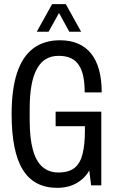

<svg xmlns="http://www.w3.org/2000/svg" viewBox="-20 -893 552 925"><path d="M256 12Q144 12 90 -75Q36 -162 36 -343Q36 -464 62.5 -543Q89 -622 141 -660.5Q193 -699 269 -699Q318 -699 355.5 -683Q393 -667 418.5 -635.5Q444 -604 457 -557Q470 -510 470 -448H388Q388 -491 381.5 -523.5Q375 -556 360.5 -578.5Q346 -601 322 -612.5Q298 -624 262 -624Q229 -624 203 -609.5Q177 -595 159 -563.5Q141 -532 132 -483.5Q123 -435 123 -367V-315Q123 -227 138.5 -171Q154 -115 185 -88.5Q216 -62 261 -62Q312 -62 339.5 -84.5Q367 -107 378 -152Q389 -197 389 -262V-285H248V-355H468V0H419L410 -72Q395 -45 371.5 -26Q348 -7 319 2.5Q290 12 256 12ZM157 -740 231 -873H297L371 -740H314L247 -862H282L214 -740Z"/></svg>

Font: Archivo ExtraCondensed
Style: Regular
Weight: 400
Width: 2
Designer: Hector Gatti
Foundry: Omnibus-Type
Version: Version 2.001